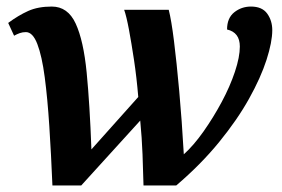

<svg xmlns="http://www.w3.org/2000/svg" viewBox="-20 -566 861 586"><path d="M140 0Q136 -96 130.5 -181Q125 -266 116.5 -330.5Q108 -395 94 -431.5Q80 -468 59 -468Q49 -468 40.5 -465Q32 -462 23 -457L5 -496Q36 -519 66 -532.5Q96 -546 138 -546Q187 -546 211 -494Q235 -442 244.5 -344.5Q254 -247 259 -110L402 -270Q397 -330 389 -383Q381 -436 373.5 -476Q366 -516 359 -536H495Q503 -505 511 -441Q519 -377 527 -288.5Q535 -200 541 -95Q571 -122 601 -164.5Q631 -207 656.5 -254.5Q682 -302 697 -347Q712 -392 712 -424Q712 -467 673 -476Q673 -511 695 -528.5Q717 -546 746 -546Q780 -546 795.5 -524.5Q811 -503 811 -474Q811 -438 793.5 -383.5Q776 -329 740 -264.5Q704 -200 648.5 -132Q593 -64 518 0H418Q417 -44 415 -95Q413 -146 408 -198L228 0Z"/></svg>

Font: Noto Serif
Style: Bold Italic
Weight: 700
Italic angle: -12°
Designer: Monotype Design Team
Foundry: Monotype Imaging Inc.
Version: Version 2.013